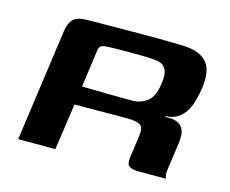

<svg xmlns="http://www.w3.org/2000/svg" viewBox="-73 -563 797 664"><g transform="rotate(15 325.5 -231.0)"><path d="M354 -167Q354 -167 331.5 -167Q309 -167 273 -166.5Q237 -166 197 -166L173 0H40L96 -402Q100 -431 114.5 -445.5Q129 -460 165 -460Q180 -460 208.5 -460.5Q237 -461 272.5 -461Q308 -461 346.5 -461.5Q385 -462 420 -461.5Q455 -461 482 -460.5Q509 -460 521 -459Q573 -454 595 -425.5Q617 -397 609 -337Q601 -285 587.5 -258.5Q574 -232 551 -219Q545 -215 534 -212Q523 -209 512 -209L511 -206Q517 -206 524 -206Q531 -206 536 -206Q561 -201 570.5 -189Q580 -177 581 -161.5Q582 -146 580 -130L566 -32Q564 -17 566 -9Q568 -1 569 0H471Q449 0 438 -7Q427 -14 430 -38L441 -117Q446 -148 433.5 -157.5Q421 -167 387 -167ZM206 -233Q218 -233 243 -232.5Q268 -232 297.5 -231.5Q327 -231 352.5 -231Q378 -231 389 -231Q416 -231 439.5 -248.5Q463 -266 469 -313Q475 -346 465.5 -365Q456 -384 430 -387Q414 -389 387.5 -389.5Q361 -390 333 -390Q305 -390 281.5 -389.5Q258 -389 247 -388Q244 -388 235.5 -385Q227 -382 225 -369Z"/></g></svg>

Font: Genos Thin SemiBold
Style: Italic
Weight: 600
Italic angle: -8°
Version: Version 1.010